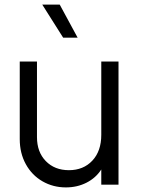

<svg xmlns="http://www.w3.org/2000/svg" viewBox="-20 -804 613 836"><path d="M66 -198V-536H141V-207Q141 -142 179.5 -102.5Q218 -63 280 -63Q343 -63 382 -104.5Q421 -146 421 -217V-536H496V0H421V-66Q397 -29 356.5 -8.5Q316 12 267 12Q211 12 165 -14.5Q119 -41 92.5 -89Q66 -137 66 -198ZM164 -784H240L318 -640H255Z"/></svg>

Font: Evergrow Sans 
Style: Regular
Weight: 400
Foundry: 10Web
Version: Version 1.000